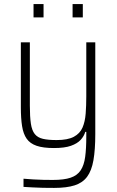

<svg xmlns="http://www.w3.org/2000/svg" viewBox="-20 -717 570 939"><path d="M245 202Q217 202 190 201.5Q163 201 139 199.5Q115 198 95 197V157Q119 159 143 160.5Q167 162 191 162.5Q215 163 238 163Q293 163 325.5 152Q358 141 374.5 116Q391 91 396.5 50.5Q402 10 402 -50V-72H397Q391 -51 374.5 -33Q358 -15 327 -4Q296 7 244 7Q191 7 159 -4Q127 -15 110.5 -38.5Q94 -62 88 -100Q82 -138 82 -191V-510H126V-200Q126 -146 131 -112.5Q136 -79 150 -61.5Q164 -44 190 -38Q216 -32 257 -32Q311 -32 341 -48Q371 -64 383.5 -93Q396 -122 399 -161.5Q402 -201 402 -246V-510H446V-61Q446 15 437 66.5Q428 118 406 147.5Q384 177 345 189.5Q306 202 245 202ZM144 -632V-697H193V-632ZM335 -632V-697H385V-632Z"/></svg>

Font: Saira SemiCondensed ExtraLight
Style: Regular
Weight: 250
Width: 4
Designer: Hector Gatti with collaboration of the Omnibus-Type team
Foundry: Omnibus-Type
Version: Version 1.101